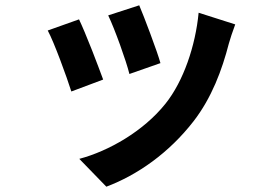

<svg xmlns="http://www.w3.org/2000/svg" viewBox="-20 -613 1040 724"><path d="M585 -375C579 -397 565 -437 550 -477L546 -488C530 -531 514 -572 505 -593L388 -555C413 -503 456 -383 468 -334L585 -375ZM710 -156C778 -244 817 -348 843 -449C849 -469 855 -489 867 -521L729 -565C717 -440 672 -307 604 -222C521 -118 389 -43 279 -14L381 91C498 47 617 -36 710 -156ZM369 -313C359 -340 344 -380 328 -421L324 -431C307 -474 290 -515 278 -540L160 -498C184 -454 232 -322 249 -268L369 -313Z"/></svg>

Font: Glow Sans TC Normal
Style: Bold
Weight: 700
Designer: Ryoko NISHIZUKA (kana, bopomofo & ideographs); Paul D. Hunt (Latin, Greek & Cyrillic); Sandoll Communications, Soo-young
Version: Version 0.93